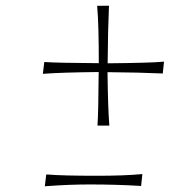

<svg xmlns="http://www.w3.org/2000/svg" viewBox="-20 -676 590 667"><path d="M292 -35.2Q219.7 -35.2 141.6 -29.3L135.7 -28.8L140.6 -69.8H145Q197.8 -65.4 316.4 -65.4Q410.6 -65.4 468.8 -70.8L474.6 -71.3L470.2 -29.8L465.3 -30.3Q382.3 -35.2 292 -35.2ZM354 -456.1Q502 -457.5 543.9 -461.4L549.8 -461.9L545.4 -420.4L540.5 -420.9Q465.8 -424.3 353.5 -425.3Q355 -303.7 359.4 -245.6L359.9 -239.7H318.8V-244.1Q321.8 -283.2 322.8 -425.8Q192.4 -424.3 134.8 -419.9L128.9 -419.4L133.8 -460.4H138.2Q177.2 -457.5 323.2 -456.5Q323.2 -590.8 317.9 -649.9L317.4 -655.8L358.9 -656.2L358.4 -651.4Q355 -578.1 354 -456.1Z"/></svg>

Font: QumpellkaNo12
Style: Regular
Weight: 500
Designer: gluk (gluksza@wp.pl)
Foundry: gluk (gluksza@wp.pl)
Version: Version 00.480